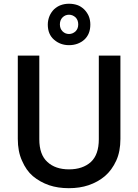

<svg xmlns="http://www.w3.org/2000/svg" viewBox="-20 -989 730 1016"><path d="M188 -252Q188 -170.4 231 -131.8Q272.9 -92.8 345.2 -92.8Q417.5 -92.8 460.9 -131.8Q502.9 -170.9 502.9 -252V-694.8H617.2V-253.9Q617.2 -187.5 595.2 -139.2Q571.8 -88.4 535.2 -57.1Q497.6 -25.4 448.2 -8.8Q401.9 6.8 344.2 6.8Q286.6 6.8 240.2 -8.8Q191.9 -25.4 153.8 -57.1Q118.7 -86.9 96.2 -139.2Q74.2 -187.5 74.2 -253.9V-694.8H188ZM232.9 -858.9Q232.9 -882.3 242.2 -904.8Q251 -924.8 266.1 -939.9Q283.7 -955.6 301.8 -961.9Q321.8 -969.2 345.2 -969.2Q369.1 -969.2 390.1 -961.9Q407.7 -955.6 424.8 -939.9Q440.4 -924.3 449.2 -904.8Q458 -883.8 458 -858.9Q458 -808.1 425.8 -778.8Q392.6 -750 345.2 -750Q299.3 -750 266.1 -778.8Q232.9 -807.6 232.9 -858.9ZM296.9 -859.9Q296.9 -837.4 311 -823.2Q325.2 -809.1 345.2 -809.1Q364.3 -809.1 379.9 -823.2Q394 -837.4 394 -859.9Q394 -882.8 379.9 -897Q364.3 -911.1 345.2 -911.1Q325.2 -911.1 311 -897Q296.9 -882.8 296.9 -859.9Z"/></svg>

Font: PoppinsZ Medium
Style: Regular
Weight: 500
Designer: Ninad Kale (Devanagari), Jonny Pinhorn (Latin)
Foundry: Indian Type Foundry
Version: Version 3.002;FEAKit 1.0